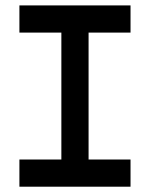

<svg xmlns="http://www.w3.org/2000/svg" viewBox="-20 -704 565 724"><path d="M472.2 -683.6V-581.1H314V-102.5H472.2V0H53.2V-102.5H211.4V-581.1H53.2V-683.6Z"/></svg>

Font: Anka/Coder Condensed
Style: Bold
Weight: 700
Width: 4
Monospace: yes
Version: Version 001.100